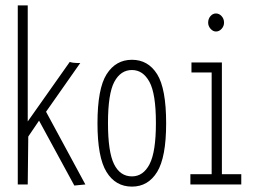

<svg xmlns="http://www.w3.org/2000/svg" viewBox="-20 -685 979 713"><path d="M256 4 125 -237 85 -178 83 0H46V-665H83V-234L239 -455Q245 -453 252.5 -452Q260 -451 267 -451H278L151 -270L297 0Z M470 8Q409 8 375.5 -46.5Q342 -101 342 -227Q342 -356 376 -409.5Q410 -463 470 -463Q530 -463 563.5 -409.5Q597 -356 597 -227Q597 -101 563.5 -46.5Q530 8 470 8ZM470 -30Q512 -30 535.5 -75.5Q559 -121 559 -228Q559 -337 535 -381Q511 -425 470 -425Q428 -425 404.5 -381Q381 -337 381 -228Q381 -121 403.5 -75.5Q426 -30 470 -30Z M687 0V-38H766V-416H691V-453H804V-38H876V0ZM782 -568Q771 -568 762 -578Q753 -588 753 -601Q753 -615 761.5 -625Q770 -635 782 -635Q794 -635 803 -625Q812 -615 812 -601Q812 -588 803 -578Q794 -568 782 -568Z"/></svg>

Font: Inconsolata ExtraCondensed Light
Style: Regular
Weight: 300
Width: 2
Monospace: yes
Designer: Raph Levien, Cyreal, Brenton Simpson
Foundry: Raph Levien, Cyreal, Google
Version: Version 3.100; ttfautohint (v1.8.4.7-5d5b)